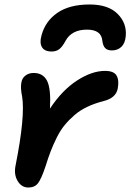

<svg xmlns="http://www.w3.org/2000/svg" viewBox="-20 -856 585 861"><path d="M381.8 -835.9Q465.3 -835.9 507.3 -793.9Q549.3 -752 543.9 -693.8Q541 -661.6 524.2 -645.8Q507.3 -629.9 481.9 -629.9Q462.4 -629.9 452.1 -639.9Q441.9 -649.9 439 -672.9Q434.6 -723.1 370.1 -723.1Q301.3 -723.1 273.9 -672.9Q260.3 -647 246.3 -636Q232.4 -625 211.9 -625Q179.7 -625 168.2 -644.5Q156.7 -664.1 166 -696.8Q183.1 -761.2 237.5 -798.6Q292 -835.9 381.8 -835.9ZM106.9 -15.1Q76.7 -15.1 59.1 -44.4Q41.5 -73.7 49.8 -113.8Q93.8 -335 79.1 -423.8Q70.8 -463.4 76.2 -487.8Q79.6 -506.3 94.7 -517.6Q109.9 -528.8 130.9 -528.8Q173.3 -528.8 191.2 -493.4Q209 -458 204.1 -369.1Q258.8 -451.7 325.4 -494.9Q392.1 -538.1 451.2 -538.1Q490.7 -538.1 502.9 -516.8Q515.1 -495.6 507.8 -458Q499.5 -416.5 444.8 -402.8Q404.8 -392.6 372.1 -377.2Q339.4 -361.8 314.5 -340.3Q289.6 -318.8 270.3 -295.4Q251 -272 235.1 -240.2Q219.2 -208.5 207.8 -179Q196.3 -149.4 184.1 -109.9Q165 -52.7 150.1 -33.9Q135.3 -15.1 106.9 -15.1Z"/></svg>

Font: Shantell Sans Bouncy
Style: Italic
Weight: 600
Italic angle: -11.31°
Designer: Stephen Nixon, Anya Danilova, Shantell Martin
Foundry: Arrow Type
Version: Version 1.006;[9816181b4]